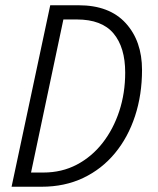

<svg xmlns="http://www.w3.org/2000/svg" viewBox="-20 -710 600 730"><path d="M24 0 171 -690H279Q396 -690 458 -622Q520 -554 520 -444Q520 -350 493.5 -269Q467 -188 417 -127.5Q367 -67 296.5 -33.5Q226 0 138 0ZM98 -54H145Q215 -54 272 -84Q329 -114 370 -166.5Q411 -219 433.5 -287.5Q456 -356 456 -434Q456 -530 411.5 -583Q367 -636 272 -636H221Z"/></svg>

Font: Radio Canada Condensed Light
Style: Italic
Weight: 300
Width: 3
Italic angle: -12°
Designer: Charles Daoud, Etienne Aubert Bonn, Alexandre Saumier Demers, Jacques Le Bailly
Foundry: Radio-Canada
Version: Version 2.104; ttfautohint (v1.8.4.7-5d5b);gftools[0.9.28.de